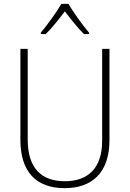

<svg xmlns="http://www.w3.org/2000/svg" viewBox="-20 -968 674 998"><path d="M336 -948H299C275 -906 224 -836 192 -798V-791H218C251 -823 289 -872 317 -909C346 -871 383 -824 416 -791H443V-798C413 -832 360 -905 336 -948ZM549 -240V-714H511V-237C511 -92 436 -26 317 -26C194 -26 124 -95 124 -243V-714H86V-241C86 -75 168 10 316 10C456 10 549 -68 549 -240Z"/></svg>

Font: Noto Sans Devanagari SemiCondensed ExtraLight
Style: Regular
Weight: 200
Width: 4
Designer: Jelle Bosma - Monotype Design Team
Foundry: Monotype Imaging Inc.
Version: Version 2.004